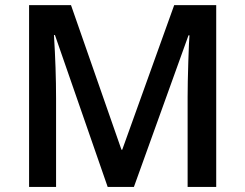

<svg xmlns="http://www.w3.org/2000/svg" viewBox="-20 -734 963 754"><path d="M402.8 0 195.8 -596.2H191.9Q200.2 -463.4 200.2 -347.2V0H94.2V-713.9H258.8L457 -146H460L664.1 -713.9H829.1V0H716.8V-353Q716.8 -406.2 719.5 -491.7Q722.2 -577.1 724.1 -595.2H720.2L505.9 0Z"/></svg>

Font: Sahel SemiBold FD
Style: SemiBold-FD
Weight: 600
Foundry: Saber Rastikerdar (saber.rastikerdar@gmail.com)
Version: Version 3.3.0